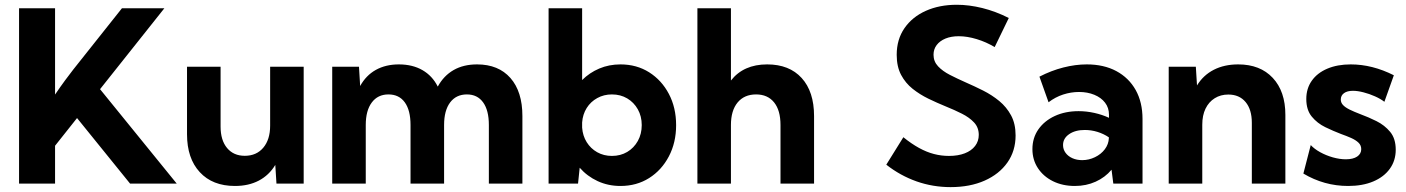

<svg xmlns="http://www.w3.org/2000/svg" viewBox="-20 -767 5875 802"><path d="M210 0H59.6V-732.4H210V-372.1Q231.9 -404.3 252 -431.6Q272 -459 286.1 -476.6L489.3 -732.4H666.5L397.9 -394.5L718.3 0H523.4L301.8 -273.9L210 -158.2Z M1248.5 0H1134.8L1129.9 -78.1Q1104 -35.2 1061.3 -12.7Q1018.6 9.8 961.4 9.8Q867.7 9.8 814.5 -47.9Q761.2 -105.5 761.2 -206.1V-488.3H901.4V-238.3Q901.4 -181.2 928.5 -148.7Q955.6 -116.2 1002.4 -116.2Q1051.3 -116.2 1079.8 -150.1Q1108.4 -184.1 1108.4 -242.2V-488.3H1248.5Z M2162.1 0H2022V-245.1Q2022 -306.2 1998 -339.4Q1974.1 -372.6 1930.2 -372.6Q1885.3 -372.6 1860.1 -338.9Q1835 -305.2 1835 -245.1V0H1694.8V-245.1Q1694.8 -306.2 1670.9 -339.4Q1647 -372.6 1602.5 -372.6Q1558.1 -372.6 1533 -338.9Q1507.8 -305.2 1507.8 -245.1V0H1367.7V-488.3H1479.5L1484.4 -407.7Q1508.8 -452.1 1550 -475.1Q1591.3 -498 1646 -498Q1703.1 -498 1744.6 -474.1Q1786.1 -450.2 1808.6 -405.3Q1833.5 -450.7 1874.8 -474.4Q1916 -498 1972.7 -498Q2062 -498 2112.1 -441.2Q2162.1 -384.3 2162.1 -282.2Z M2394.5 0H2271.5V-732.4H2411.6V-432.6Q2442.4 -463.4 2483.2 -480.7Q2523.9 -498 2571.8 -498Q2639.2 -498 2691.4 -465.1Q2743.7 -432.1 2773.9 -374.8Q2804.2 -317.4 2804.2 -244.1Q2804.2 -171.4 2773.9 -113.8Q2743.7 -56.2 2691.4 -23.2Q2639.2 9.8 2571.8 9.8Q2520 9.8 2476.3 -10.5Q2432.6 -30.8 2401.4 -66.4ZM2536.1 -115.7Q2571.8 -115.7 2599.9 -132.3Q2627.9 -148.9 2644.3 -178.2Q2660.6 -207.5 2660.6 -244.6Q2660.6 -281.2 2644.3 -310.3Q2627.9 -339.4 2599.9 -356Q2571.8 -372.6 2536.1 -372.6Q2502.4 -372.6 2474.9 -357.4Q2447.3 -342.3 2430.7 -315.9Q2414.1 -289.6 2411.6 -255.4V-233.9Q2414.1 -199.7 2430.7 -173.1Q2447.3 -146.5 2474.6 -131.1Q2502 -115.7 2536.1 -115.7Z M2893.1 0V-732.4H3033.2V-430.7Q3085.9 -498 3184.6 -498Q3276.9 -498 3328.6 -441.2Q3380.4 -384.3 3380.4 -282.2V0H3240.2V-245.1Q3240.2 -306.2 3213.4 -339.4Q3186.5 -372.6 3138.2 -372.6Q3088.9 -372.6 3061 -338.9Q3033.2 -305.2 3033.2 -245.1V0Z M3682.1 -79.1 3753.4 -193.8Q3787.1 -166.5 3818.6 -149.2Q3850.1 -131.8 3880.9 -123.8Q3911.6 -115.7 3943.8 -115.7Q3981.9 -115.7 4009.8 -126.5Q4037.6 -137.2 4053 -157.2Q4068.4 -177.2 4068.4 -203.6Q4068.4 -234.4 4048.8 -255.4Q4029.3 -276.4 3997.8 -292.2Q3966.3 -308.1 3929.7 -322.8Q3894 -337.4 3858.2 -354.7Q3822.3 -372.1 3792.2 -396Q3762.2 -419.9 3743.9 -454.3Q3725.6 -488.8 3725.6 -538.1Q3725.6 -602.5 3758.1 -649.4Q3790.5 -696.3 3847.2 -721.7Q3903.8 -747.1 3976.6 -747.1Q4027.8 -747.1 4083.3 -733.4Q4138.7 -719.7 4193.8 -691.9L4134.8 -570.3Q4100.1 -591.3 4060.1 -603.5Q4020 -615.7 3984.9 -615.7Q3953.1 -615.7 3929.4 -606Q3905.8 -596.2 3892.6 -578.9Q3879.4 -561.5 3879.4 -538.1Q3879.4 -510.3 3898.4 -490Q3917.5 -469.7 3948 -454.1Q3978.5 -438.5 4013.7 -422.9Q4049.8 -407.2 4086.7 -388.7Q4123.5 -370.1 4154.1 -345Q4184.6 -319.8 4203.4 -284.9Q4222.2 -250 4222.2 -201.2Q4222.2 -136.7 4188 -88.1Q4153.8 -39.6 4092.8 -12.5Q4031.7 14.6 3950.7 14.6Q3876.5 14.6 3808.6 -9.3Q3740.7 -33.2 3682.1 -79.1Z M4752.4 0H4630.4L4623 -58.1Q4596.2 -25.9 4556.6 -8.1Q4517.1 9.8 4469.7 9.8Q4418.5 9.8 4378.4 -10Q4338.4 -29.8 4315.4 -64.7Q4292.5 -99.6 4292.5 -144Q4292.5 -190.9 4317.4 -226.6Q4342.3 -262.2 4386 -282.5Q4429.7 -302.7 4485.4 -302.7Q4518.1 -302.7 4551 -295.4Q4584 -288.1 4612.3 -274.9V-287.6Q4612.3 -316.9 4595.9 -338.1Q4579.6 -359.4 4551 -371.1Q4522.5 -382.8 4487.3 -382.8Q4453.6 -382.8 4420.7 -372.1Q4387.7 -361.3 4359.9 -339.8L4321.8 -446.8Q4371.1 -472.2 4421.6 -485.1Q4472.2 -498 4519.5 -498Q4590.8 -498 4643.1 -470Q4695.3 -441.9 4723.9 -390.9Q4752.4 -339.8 4752.4 -270ZM4500.5 -98.1Q4528.3 -98.1 4553.7 -110.4Q4579.1 -122.6 4595 -143.6Q4610.8 -164.6 4611.8 -189.9V-193.4Q4590.3 -208 4564.2 -216.1Q4538.1 -224.1 4511.2 -224.1Q4471.2 -224.1 4445.8 -206.5Q4420.4 -189 4420.4 -161.1Q4420.4 -143.1 4430.9 -128.7Q4441.4 -114.3 4459.5 -106.2Q4477.5 -98.1 4500.5 -98.1Z M5349.1 0H5209V-253.9Q5209 -309.6 5182.9 -340.8Q5156.7 -372.1 5110.8 -372.1Q5078.6 -372.1 5054 -356.7Q5029.3 -341.3 5015.6 -313.2Q5002 -285.2 5002 -246.1V0H4861.8V-488.3H4975.1L4980 -410.2Q5006.3 -453.1 5050.3 -475.6Q5094.2 -498 5151.9 -498Q5243.7 -498 5296.4 -441.7Q5349.1 -385.3 5349.1 -287.1Z M5424.3 -42 5455.1 -161.1Q5469.7 -145 5494.4 -131.3Q5519 -117.7 5547.6 -109.6Q5576.2 -101.6 5601.6 -101.6Q5631.8 -101.6 5648.9 -113Q5666 -124.5 5666 -144Q5666 -160.2 5654.5 -171.1Q5643.1 -182.1 5623.8 -190.7Q5604.5 -199.2 5581.1 -207.5Q5549.3 -219.7 5515.9 -235.8Q5482.4 -252 5459.5 -279.8Q5436.5 -307.6 5436.5 -353.5Q5436.5 -397.5 5459.5 -429.9Q5482.4 -462.4 5524.4 -480.2Q5566.4 -498 5622.1 -498Q5712.4 -498 5802.2 -452.6L5762.7 -341.8Q5747.1 -354 5723.6 -364.5Q5700.2 -375 5675.5 -381.3Q5650.9 -387.7 5631.3 -387.7Q5607.4 -387.7 5594 -377.9Q5580.6 -368.2 5580.6 -351.1Q5580.6 -338.4 5589.8 -328.4Q5599.1 -318.4 5617.4 -309.3Q5635.7 -300.3 5662.6 -290Q5695.8 -277.8 5729.7 -261Q5763.7 -244.1 5786.9 -216.1Q5810.1 -188 5810.1 -141.6Q5810.1 -96.2 5785.4 -62Q5760.7 -27.8 5716.1 -9Q5671.4 9.8 5611.3 9.8Q5511.2 9.8 5424.3 -42Z"/></svg>

Font: Kumbh Sans
Style: Bold
Weight: 700
Version: Version 1.005